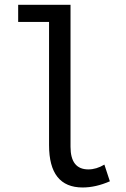

<svg xmlns="http://www.w3.org/2000/svg" viewBox="-20 -788 540 820"><path d="M333 12.7Q189.5 12.7 189.5 -168V-694.3H57.6V-767.6H281.2V-161.1Q281.2 -64.5 357.4 -64.5Q391.6 -64.5 425.8 -85L449.2 -13.7Q388.7 12.7 333 12.7Z"/></svg>

Font: GenEi Gothic M Regular
Style: Regular
Weight: 400
Designer: o_tamon (Modified); [Source Han Sans]
Ryoko NISHIZUKA  (kana & ideographs); Paul D. Hunt (Latin, Greek & Cyrillic); Wenl
Version: Version 1.1a;Original Version 1.004